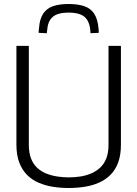

<svg xmlns="http://www.w3.org/2000/svg" viewBox="-20 -929 686 959"><path d="M62 -207V-700H124V-206Q124 -166 135 -137.5Q146 -109 166 -90.5Q186 -72 211.5 -62Q237 -52 266 -47.5Q295 -43 323 -43Q353 -43 381.5 -47.5Q410 -52 435 -62.5Q460 -73 480 -91.5Q500 -110 511 -138Q522 -166 522 -206V-700H584V-207Q584 -155 570.5 -118Q557 -81 532 -56Q507 -31 474 -16.5Q441 -2 402.5 4Q364 10 323 10Q282 10 244 4Q206 -2 172.5 -16.5Q139 -31 114.5 -56Q90 -81 76 -118Q62 -155 62 -207ZM323 -909Q368 -909 400 -898.5Q432 -888 450 -861Q468 -834 472 -788Q473 -783 473 -777Q473 -771 473 -765L432 -763Q432 -767 431.5 -771.5Q431 -776 431 -779Q428 -810 415.5 -829.5Q403 -849 380 -857.5Q357 -866 323 -866Q288 -866 265.5 -857.5Q243 -849 230.5 -830Q218 -811 216 -780Q215 -776 214.5 -771.5Q214 -767 214 -763L173 -765Q173 -771 173.5 -777.5Q174 -784 175 -789Q178 -834 195.5 -860.5Q213 -887 244.5 -898Q276 -909 323 -909Z"/></svg>

Font: Georama ExtraCondensed Thin Light
Style: Regular
Weight: 300
Version: Version 1.001